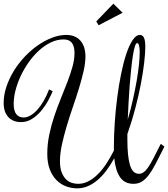

<svg xmlns="http://www.w3.org/2000/svg" viewBox="-128 -1012 925 1057"><path d="M302.2 0Q331.1 0 357.9 -13.7Q384.8 -27.3 409.7 -51.8Q434.6 -76.2 456.8 -109.9Q479 -143.6 499 -183.1V-206.1Q499 -267.1 503.7 -336.2Q508.3 -405.3 517.1 -473.6Q525.9 -542 538.6 -604.5Q551.3 -667 567.1 -714.8Q583 -762.7 602.1 -791.3Q621.1 -819.8 642.1 -819.8Q657.2 -819.8 664.6 -804.2Q671.9 -788.6 671.9 -754.9Q671.9 -720.2 665.8 -667Q659.7 -613.8 647.5 -550Q635.3 -486.3 616.7 -415.3Q598.1 -344.2 573.2 -273.9V-243.2Q573.2 -150.9 587.6 -103Q602.1 -55.2 637.2 -55.2Q650.9 -55.2 663.1 -64Q675.3 -72.8 688 -91.3Q700.7 -109.9 716.1 -139.4Q731.4 -168.9 752 -210L757.3 -220.2L776.9 -205.1L772 -194.8Q747.6 -146 728.5 -109.6Q709.5 -73.2 691.2 -48.8Q672.9 -24.4 652.8 -12.2Q632.8 0 606.9 0Q558.1 0 533 -36.4Q507.8 -72.8 501 -141.1Q481 -104.5 458.3 -74Q435.5 -43.5 409.9 -21.5Q384.3 0.5 356.2 12.7Q328.1 24.9 296.9 24.9Q265.1 24.9 235.4 13.7Q205.6 2.4 182.6 -20.8Q159.7 -43.9 146 -79.8Q132.3 -115.7 132.3 -165Q132.3 -218.8 143.3 -271Q154.3 -323.2 171.1 -373.3Q188 -423.3 207.3 -470.7Q226.6 -518.1 243.4 -561.8Q260.3 -605.5 271.2 -645.3Q282.2 -685.1 282.2 -720.2Q282.2 -741.2 277.8 -755.6Q273.4 -770 265.4 -778.8Q257.3 -787.6 246.3 -791.3Q235.4 -794.9 222.2 -794.9Q186 -794.9 151.6 -778.3Q117.2 -761.7 86.7 -733.9Q56.2 -706.1 30.5 -669.9Q4.9 -633.8 -13.7 -594.2Q-32.2 -554.7 -42.5 -514.9Q-52.7 -475.1 -52.7 -439.9Q-52.7 -402.3 -38.6 -383.8Q-24.4 -365.2 2 -365.2Q21 -365.2 40.5 -376.7Q60.1 -388.2 78.4 -408.7Q96.7 -429.2 113 -457.5Q129.4 -485.8 142.1 -520L162.1 -509.8Q152.8 -487.3 137 -458Q121.1 -428.7 99.1 -402.3Q77.1 -376 49.1 -357.9Q21 -339.8 -12.7 -339.8Q-33.2 -339.8 -50.8 -346.4Q-68.4 -353 -81.1 -366.2Q-93.8 -379.4 -100.8 -398.9Q-107.9 -418.5 -107.9 -444.8Q-107.9 -488.8 -93 -533.7Q-78.1 -578.6 -52.7 -620.4Q-27.3 -662.1 6.8 -698.5Q41 -734.9 79.3 -761.7Q117.7 -788.6 158.2 -804.2Q198.7 -819.8 237.3 -819.8Q260.7 -819.8 280 -812.3Q299.3 -804.7 313.2 -789.8Q327.1 -774.9 334.7 -752.4Q342.3 -730 342.3 -700.2Q342.3 -664.1 331.8 -618.7Q321.3 -573.2 305.9 -523.2Q290.5 -473.1 272.2 -420.2Q253.9 -367.2 238.5 -315.2Q223.1 -263.2 212.6 -214.6Q202.1 -166 202.1 -125Q202.1 -85 212.6 -60.3Q223.1 -35.6 238.3 -22.2Q253.4 -8.8 270.8 -4.4Q288.1 0 302.2 0ZM627 -774.9Q620.1 -774.9 614.3 -755.6Q608.4 -736.3 603.3 -703.9Q598.1 -671.4 593.8 -628.7Q589.4 -585.9 585.7 -539.1Q582 -492.2 579.6 -444.1Q577.1 -396 575.2 -353Q591.3 -408.2 603.5 -462.6Q615.7 -517.1 624.3 -566.2Q632.8 -615.2 637 -656Q641.1 -696.8 641.1 -724.1Q641.1 -748 637.5 -761.5Q633.8 -774.9 627 -774.9ZM401.9 -894 496.1 -991.7 546.9 -941.9 415 -873Z"/></svg>

Font: Rochester
Style: Regular
Weight: 400
Version: Version 1.006